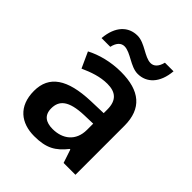

<svg xmlns="http://www.w3.org/2000/svg" viewBox="-211 -874 1009 1009"><g transform="rotate(45 294.0 -369.5)"><path d="M99 -605H164C172 -642 191 -660 215 -660C261 -660 312 -606 366 -606C432 -606 482 -655 490 -749H426C417 -712 398 -694 374 -694C329 -694 279 -748 224 -748C157 -748 107 -700 99 -605ZM297 -552C222 -552 151 -533 98 -505L138 -417C187 -439 237 -457 291 -457C351 -457 386 -430 386 -361V-334L292 -331C125 -325 44 -270 44 -158C44 -43 116 10 213 10C303 10 346 -16 393 -75H397L422 0H510V-364C510 -492 437 -552 297 -552ZM320 -254 386 -256V-210C386 -127 329 -85 255 -85C206 -85 173 -105 173 -157C173 -215 209 -250 320 -254Z"/></g></svg>

Font: Noto Sans Tai Tham SemiBold
Style: Regular
Weight: 600
Designer: Monotype Design Team 2013. Revised by David WIlliams 2020
Foundry: Monotype Imaging Inc.
Version: Version 2.002